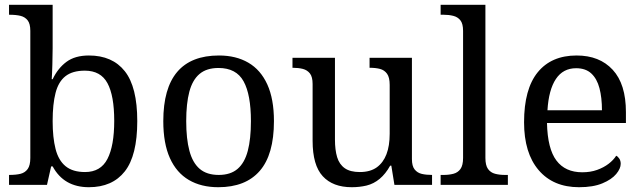

<svg xmlns="http://www.w3.org/2000/svg" viewBox="-20 -780 2711 810"><path d="M355 9.8Q249.5 9.8 202.1 -78.1H195.8L178.2 0H18.1V-42Q48.3 -42 67.1 -46.9Q85.9 -51.8 96.9 -67.1Q107.9 -82.5 107.9 -113.8V-649.9Q107.9 -679.7 96.7 -694.1Q85.4 -708.5 66.7 -713.1Q47.9 -717.8 18.1 -717.8V-759.8H202.1V-576.2Q202.1 -549.8 200.9 -507.6Q199.7 -465.3 198.2 -445.8H202.1Q224.1 -492.2 260.3 -519Q296.4 -545.9 355 -545.9Q454.1 -545.9 506.6 -479.5Q559.1 -413.1 559.1 -269Q559.1 -124 506.6 -57.1Q454.1 9.8 355 9.8ZM338.9 -54.2Q404.8 -54.2 433.3 -109.6Q461.9 -165 461.9 -270Q461.9 -376.5 433.3 -429.2Q404.8 -481.9 337.9 -481.9Q286.1 -481.9 256.3 -458.7Q226.6 -435.5 214.4 -388.2Q202.1 -340.8 202.1 -269Q202.1 -199.7 214.4 -151.6Q226.6 -103.5 256.6 -78.9Q286.6 -54.2 338.9 -54.2Z M900.9 9.8Q828.6 9.8 776.6 -20.8Q724.6 -51.3 696.8 -113Q668.9 -174.8 668.9 -269Q668.9 -545.9 903.8 -545.9Q975.6 -545.9 1027.6 -515.6Q1079.6 -485.4 1107.7 -423.8Q1135.7 -362.3 1135.7 -269Q1135.7 -127.9 1075.9 -59.1Q1016.1 9.8 900.9 9.8ZM902.8 -42Q952.6 -42 982.4 -67.6Q1012.2 -93.3 1025.4 -143.8Q1038.6 -194.3 1038.6 -269Q1038.6 -380.9 1007.6 -437Q976.6 -493.2 901.9 -493.2Q851.6 -493.2 821.8 -468Q792 -442.9 778.8 -393.1Q765.6 -343.3 765.6 -269Q765.6 -194.3 779.1 -143.8Q792.5 -93.3 822.5 -67.6Q852.5 -42 902.8 -42Z M1463.9 9.8Q1384.3 9.8 1341.6 -36.6Q1298.8 -83 1298.8 -186V-425.8Q1298.8 -455.6 1287.6 -470Q1276.4 -484.4 1257.6 -489.3Q1238.8 -494.1 1213.9 -494.1V-536.1H1393.1V-190.9Q1393.1 -147.5 1402.3 -116.9Q1411.6 -86.4 1434.6 -70.3Q1457.5 -54.2 1498 -54.2Q1542 -54.2 1569.8 -74.2Q1624 -113.8 1624 -215.8V-421.9Q1624 -453.6 1612.8 -469Q1601.6 -484.4 1583 -489.3Q1564.5 -494.1 1539.1 -494.1V-536.1H1717.8V-108.9Q1717.8 -79.6 1729.2 -65.2Q1740.7 -50.8 1759.3 -46.4Q1777.8 -42 1802.7 -42V0H1644L1630.9 -81.1H1626Q1587.9 -12.2 1525.9 2.9Q1496.6 9.8 1463.9 9.8Z M2122.6 0H1838.9V-42H1851.6Q1874 -42 1892.8 -46.9Q1911.6 -51.8 1922.6 -67.1Q1933.6 -82.5 1933.6 -113.8V-649.9Q1933.6 -679.7 1922.4 -694.1Q1911.1 -708.5 1892.3 -713.1Q1873.5 -717.8 1851.6 -717.8H1838.9V-759.8H2027.8V-113.8Q2027.8 -82.5 2038.8 -67.1Q2049.8 -51.8 2068.6 -46.9Q2087.4 -42 2109.9 -42H2122.6Z M2422.9 9.8Q2314 9.8 2252.4 -62.3Q2190.9 -134.3 2190.9 -264.2Q2190.9 -404.3 2248.5 -475.1Q2306.2 -545.9 2412.6 -545.9Q2509.3 -545.9 2564.9 -485.6Q2620.6 -425.3 2620.6 -307.1V-261.2H2287.6Q2290 -152.3 2327.4 -102.8Q2364.7 -53.2 2436.5 -53.2Q2471.2 -53.2 2499 -63.2Q2526.9 -73.2 2547.4 -88.9Q2567.9 -104.5 2579.6 -123Q2586.9 -119.6 2592.8 -110.6Q2598.6 -101.6 2598.6 -88.9Q2598.6 -68.8 2579.6 -45.9Q2560.5 -22.9 2521.5 -6.6Q2482.4 9.8 2422.9 9.8ZM2519.5 -314.9Q2519.5 -368.2 2509 -408Q2498.5 -447.8 2474.6 -470Q2450.7 -492.2 2410.6 -492.2Q2355.5 -492.2 2325.2 -446.8Q2294.9 -401.4 2289.6 -314.9Z"/></svg>

Font: Satisar Sharada
Style: Regular
Weight: 400
Designer: Vinodh Rajan & Sunil Mahnoori
Version: 2.2